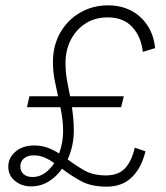

<svg xmlns="http://www.w3.org/2000/svg" viewBox="-20 -691 620 718"><path d="M81 -290 90 -331H197Q190 -362 184 -393Q178 -424 178 -459Q178 -521 205.5 -569Q233 -617 280 -644Q327 -671 384 -671Q457 -671 505 -627Q553 -583 560 -511L514 -497Q508 -553 475 -589.5Q442 -626 383 -626Q335 -626 299.5 -603Q264 -580 244.5 -541.5Q225 -503 225 -456Q225 -421 230.5 -391Q236 -361 242 -331H443L433 -290H249Q252 -270 254 -248.5Q256 -227 256 -203Q256 -145 233 -95Q262 -73 295 -54Q328 -35 376 -35Q422 -35 447 -61Q472 -87 484 -139L524 -125Q509 -63 473 -28Q437 7 379 7Q320 7 281.5 -14.5Q243 -36 212 -60Q191 -30 161.5 -12Q132 6 96 6Q61 6 36 -14.5Q11 -35 11 -68Q11 -101 38 -124Q65 -147 108 -147Q136 -147 158.5 -138.5Q181 -130 201 -117Q216 -157 216 -200Q216 -225 213 -247Q210 -269 206 -290ZM56 -69Q56 -50 68.5 -39.5Q81 -29 102 -29Q126 -29 146.5 -43Q167 -57 183 -81Q165 -94 146.5 -102Q128 -110 105 -110Q83 -110 69.5 -98.5Q56 -87 56 -69Z"/></svg>

Font: Work Sans Light
Style: Italic
Weight: 300
Italic angle: -13°
Designer: Wei Huang
Foundry: Wei Huang
Version: Version 2.010; ttfautohint (v1.8.3)